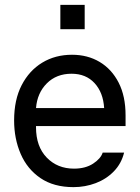

<svg xmlns="http://www.w3.org/2000/svg" viewBox="-20 -757 574 789"><path d="M282 12Q201 12 146.5 -25Q92 -62 65 -124.5Q38 -187 38 -262Q38 -347 69 -407Q100 -467 153.5 -499.5Q207 -532 276 -532Q340 -532 389.5 -502.5Q439 -473 467.5 -417.5Q496 -362 496 -283V-239H128V-234Q128 -155 172 -109.5Q216 -64 284 -64Q331 -64 362.5 -84.5Q394 -105 402 -130H490Q479 -85 448 -53Q417 -21 373.5 -4.5Q330 12 282 12ZM274 -454Q212 -454 172.5 -414.5Q133 -375 128 -313H408Q404 -377 368.5 -415.5Q333 -454 274 -454ZM228 -737H328V-637H228Z"/></svg>

Font: Liter
Style: Regular
Weight: 400
Designer: Anton Skugarov
Foundry: skugi
Version: Version 1.004; ttfautohint (v1.8.4.7-5d5b)